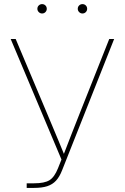

<svg xmlns="http://www.w3.org/2000/svg" viewBox="-20 -918 610 938"><path d="M110.4 0V-22.5H146.5Q197.3 -22.5 221.7 -37.6Q246.1 -52.7 263.2 -95.7L280.3 -138.7L32.2 -727.5H56.6L208.5 -367.2Q223.1 -332.5 237.5 -298.1Q252 -263.7 266.4 -229Q280.8 -194.3 294.9 -159.7H289.6Q309.6 -211.9 329.8 -263.7Q350.1 -315.4 370.6 -367.2L513.7 -727.5H537.6L283.7 -86.9Q271 -54.2 253.7 -35.4Q236.3 -16.6 210.7 -8.3Q185.1 0 146.5 0ZM382.8 -852.1Q373.5 -852.1 366.7 -858.9Q359.9 -865.7 359.9 -875Q359.9 -884.8 366.7 -891.4Q373.5 -897.9 382.8 -897.9Q392.6 -897.9 399.2 -891.4Q405.8 -884.8 405.8 -875Q405.8 -865.7 399.2 -858.9Q392.6 -852.1 382.8 -852.1ZM185.5 -852.1Q176.3 -852.1 169.4 -858.9Q162.6 -865.7 162.6 -875Q162.6 -884.8 169.4 -891.4Q176.3 -897.9 185.5 -897.9Q195.3 -897.9 201.9 -891.4Q208.5 -884.8 208.5 -875Q208.5 -865.7 201.9 -858.9Q195.3 -852.1 185.5 -852.1Z"/></svg>

Font: Inter Thin
Style: Regular
Weight: 250
Designer: Rasmus Andersson
Foundry: rsms
Version: Version 4.001;git-66647c0bb